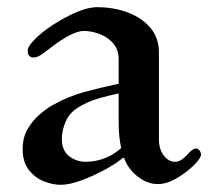

<svg xmlns="http://www.w3.org/2000/svg" viewBox="-20 -494 584 534"><path d="M43 -79Q43 -111 56.5 -134.5Q70 -158 89.5 -175Q109 -192 127 -202Q170 -226 214 -238Q258 -250 310 -261V-328Q310 -357 294 -374.5Q278 -392 255.5 -400Q233 -408 213 -408Q197 -408 173 -395.5Q149 -383 126 -365Q116 -358 100.5 -346Q85 -334 74 -334Q57 -334 57 -353Q57 -365 77.5 -385.5Q98 -406 129 -426Q160 -446 192.5 -460Q225 -474 250 -474Q296 -474 335 -459.5Q374 -445 398 -417Q422 -389 422 -348V-107Q422 -79 435.5 -61.5Q449 -44 467 -44Q476 -44 484.5 -49.5Q493 -55 501 -64Q507 -71 513.5 -76Q520 -81 525 -81Q530 -81 534.5 -76Q539 -71 539 -63Q539 -57 528 -44Q517 -31 498.5 -16.5Q480 -2 459.5 8Q439 18 419 18Q390 18 363 -3Q336 -24 325 -55H322Q300 -37 268 -20Q236 -3 204 8.5Q172 20 149 20Q127 20 102.5 10.5Q78 1 60.5 -21Q43 -43 43 -79ZM152 -108Q152 -75 172.5 -59.5Q193 -44 218 -44Q244 -44 269 -53Q294 -62 317 -82Q314 -96 312 -113.5Q310 -131 310 -155V-234Q280 -228 251.5 -219.5Q223 -211 197 -195Q172 -179 162 -154.5Q152 -130 152 -108Z"/></svg>

Font: Monomakh
Style: Regular
Weight: 400
Version: Version 1.200; ttfautohint (v1.8.4.7-5d5b)